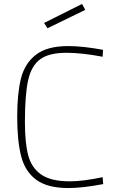

<svg xmlns="http://www.w3.org/2000/svg" viewBox="-20 -942 585 971"><path d="M67 0ZM67 -352Q67 -469 86 -545Q105 -621 161.5 -665Q218 -709 325 -709Q399 -709 501 -690L499 -655Q394 -675 316 -675Q228 -675 183.5 -642.5Q139 -610 122.5 -537Q106 -464 106 -325Q106 -220 122.5 -157Q139 -94 188 -59.5Q237 -25 333 -25Q400 -25 499 -46L502 -11Q397 9 326 9Q221 9 164.5 -32Q108 -73 87.5 -150Q67 -227 67 -352ZM203 -826 395 -922 411 -892 220 -799Z"/></svg>

Font: Cairo ExtraLight
Style: Regular
Weight: 250
Designer: Mohamed Gaber, the designers of Titillium
Foundry: Kief Type Foundry
Version: Version 2.009; ttfautohint (v1.5.33-1714) -l 8 -r 50 -G 200 